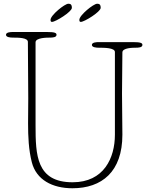

<svg xmlns="http://www.w3.org/2000/svg" viewBox="-20 -992 795 1026"><path d="M364 -950C364 -969 356 -972 345 -972C326 -972 250 -911 250 -886C250 -877 253 -875 258 -875C277 -875 364 -929 364 -950ZM518 -950C518 -969 510 -972 499 -972C480 -972 404 -911 404 -886C404 -877 407 -875 412 -875C431 -875 518 -929 518 -950ZM170 -766C170 -791 233 -791 245 -791C261 -791 282 -792 282 -806C282 -816 273 -821 231 -821H49C37 -821 12 -820 12 -806C12 -793 35 -791 49 -791C77 -791 129 -791 129 -768C129 -667 131 -567 131 -467C131 -422 130 -377 130 -334C130 -261 133 -192 150 -125C174 -31 260 14 367 14C524 14 634 -74 634 -272C634 -345 632 -419 632 -492C632 -565 634 -638 634 -712C634 -737 692 -737 704 -737C720 -737 741 -738 741 -752C741 -762 732 -767 690 -767H508C496 -767 471 -766 471 -752C471 -739 494 -737 508 -737C536 -737 594 -737 594 -714V-272C594 -148 535 -18 368 -18C174 -18 170 -164 170 -323Z"/></svg>

Font: Life Savers
Style: Regular
Weight: 400
Designer: Pablo Impallari, Rodrigo Fuenzalida, Brenda Gallo
Foundry: Pablo Impallari, Rodrigo Fuenzalida, Brenda Gallo
Version: Version 3.000